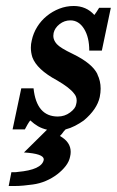

<svg xmlns="http://www.w3.org/2000/svg" viewBox="-20 -433 390 641"><path d="M51 -138H92Q102 -44 173 -44Q196 -44 214 -57.5Q232 -71 234 -84Q236 -91 236 -97Q236 -111 227 -121Q213 -140 170 -165Q103 -201 88 -242Q83 -258 83 -274Q83 -286 86 -298Q91 -322 104 -343Q117 -364 136 -379.5Q155 -395 178 -404Q201 -413 226 -413Q268 -413 295 -383Q299 -388 302.5 -393.5Q306 -399 311 -407H350L320 -264H278Q278 -309 260.5 -337Q243 -365 215 -365Q195 -365 179 -352.5Q163 -340 159 -323Q158 -318 158 -313Q158 -299 169.5 -286Q181 -273 223 -253Q289 -221 306 -184L305 -185Q316 -163 316 -137Q316 -124 313 -109Q304 -68 260 -31Q246 -21 230.5 -13Q215 -5 199 -1Q192 6 190 9.5Q188 13 180 21Q216 41 216 74Q216 82 214 90Q211 106 199.5 121Q188 136 171 149Q154 162 133 171Q112 180 89 183Q75 185 59 186.5Q43 188 29 188H9L18 142Q20 142 27 142Q34 142 39 141Q119 134 126 101Q126 100 126 99Q126 80 60 76L137 0Q120 -4 107 -11.5Q94 -19 81 -31Q77 -26 72 -17.5Q67 -9 63 -1H22Z"/></svg>

Font: New Athena Unicode
Style: Bold Italic
Weight: 700
Designer: J. Rusten 1997; rev. by R. Hancock 2001, 2002, rev. by D. Mastronarde 2002-2021
Foundry: Society for Classical Studies (formerly American Philological Association)
Version: Version 5.008